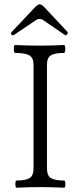

<svg xmlns="http://www.w3.org/2000/svg" viewBox="-20 -877 365 900"><path d="M44.9 -712.9Q39.1 -709.5 33.9 -715.1Q28.8 -720.7 33.2 -725.1L147.9 -847.2Q159.2 -856.9 166 -856.9Q172.9 -856.9 184.1 -847.2L295.9 -728Q300.3 -723.1 294.9 -716.1Q289.6 -709 284.2 -712.9L180.2 -784.2Q174.8 -788.1 166 -788.1Q157.2 -788.1 150.9 -784.2ZM58.1 2.9Q52.2 2.9 52 -13.9Q51.8 -30.8 58.1 -30.8Q100.1 -30.8 118.7 -42.2Q137.2 -53.7 137.2 -87.9V-573.2Q137.2 -606.4 117.2 -617.7Q97.2 -628.9 50.8 -628.9Q44.9 -628.9 44.9 -647.5Q44.9 -666 50.8 -666Q107.9 -663.1 166 -663.1Q222.7 -663.1 279.8 -666Q286.1 -666 285.9 -647.5Q285.6 -628.9 279.8 -628.9Q236.8 -628.9 218.5 -617.7Q200.2 -606.4 200.2 -573.2V-87.9Q200.2 -53.7 218.8 -42.2Q237.3 -30.8 280.8 -30.8Q286.1 -30.8 286.4 -13.9Q286.6 2.9 280.8 2.9Q223.6 0 169.9 0Q113.8 0 58.1 2.9Z"/></svg>

Font: Junicode SmCond Light
Style: Regular
Weight: 300
Width: 4
Designer: Peter S. Baker
Version: Version 2.206